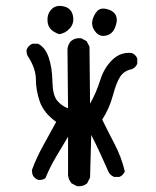

<svg xmlns="http://www.w3.org/2000/svg" viewBox="-20 -629 540 663"><path d="M246 14 227 4Q217 -8 215 -23V-157Q194 -122 173 -86.5Q152 -51 137 -14Q127 -6 111 -8Q97 -14 92 -27L90 -41Q106 -85 129 -126Q152 -167 174 -208Q131 -239 117.5 -278Q104 -317 104 -353.5Q104 -390 80 -429Q70 -441 72 -458Q78 -472 92 -478H111Q136 -466 148 -431Q160 -396 161 -348Q162 -300 177.5 -281.5Q193 -263 215 -255L213 -460Q215 -476 225 -487Q239 -499 260 -497L279 -487L289 -468L291 -271Q313 -310 326 -352Q339 -394 367.5 -422Q396 -450 435 -446Q449 -440 454 -427V-409Q448 -395 435 -390Q409 -385 395.5 -365Q382 -345 370 -300Q358 -255 333 -216Q354 -173 376.5 -130Q399 -87 411 -37Q405 -23 392 -18H374Q360 -24 354 -37Q340 -69 325.5 -100.5Q311 -132 295 -163L291 -16L281 4Q267 16 246 14ZM337 -505Q319 -505 307 -522.5Q295 -540 299 -558Q303 -576 315 -590Q327 -604 351.5 -597Q376 -590 381.5 -572Q387 -554 375.5 -530Q364 -506 337 -505ZM184 -511Q162 -519 152.5 -531.5Q143 -544 144 -565Q145 -586 160.5 -599.5Q176 -613 201.5 -606.5Q227 -600 232 -574Q237 -548 220.5 -530.5Q204 -513 184 -511Z"/></svg>

Font: NaniFont Regular
Style: Regular
Weight: 400
Designer: Nanigashitei
Version: Version 1.036